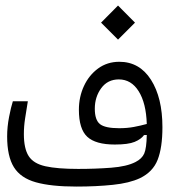

<svg xmlns="http://www.w3.org/2000/svg" viewBox="-20 -685 626 707"><path d="M261.7 2Q168.5 2 112.3 -13.7Q56.2 -29.3 31.2 -69.3Q6.3 -109.4 6.3 -182.6Q6.3 -217.8 13.4 -254.4Q20.5 -291 27.3 -312H82.5Q77.1 -278.3 72.5 -249.3Q67.9 -220.2 67.9 -191.4Q67.9 -137.7 85.7 -110.1Q103.5 -82.5 147.2 -72.8Q190.9 -63 268.1 -63Q331.5 -63 389.2 -67.4Q446.8 -71.8 479 -88.4Q502.9 -100.6 511.2 -119.9Q519.5 -139.2 520.5 -188L510.3 -187.5Q499.5 -172.4 475.8 -162.6Q452.1 -152.8 402.8 -152.8Q332 -152.8 301.3 -181.4Q270.5 -210 270.5 -280.8Q270.5 -328.1 289.1 -368.2Q307.6 -408.2 341.3 -432.9Q375 -457.5 419.4 -457.5Q493.7 -457.5 535.9 -391.4Q578.1 -325.2 578.1 -216.8Q578.1 -141.6 560.5 -96.7Q543 -51.8 495.1 -28.8Q456.5 -10.7 395.5 -4.4Q334.5 2 261.7 2ZM520.5 -228.5Q518.1 -305.2 490.7 -348.9Q463.4 -392.6 417.5 -392.6Q376.5 -392.6 352.8 -360.4Q329.1 -328.1 329.1 -284.7Q329.1 -243.2 348.1 -228Q367.2 -212.9 418.9 -212.9Q447.8 -212.9 472.7 -217.5Q497.6 -222.2 520.5 -228.5ZM414.6 -539.1 352.1 -601.6 414.6 -664.6 477.1 -601.6Z"/></svg>

Font: Cascadia Code NF Light
Style: Regular
Weight: 300
Monospace: yes
Designer: Aaron Bell
Foundry: Saja Typeworks
Version: Version 2404.023; ttfautohint (v1.8.4)